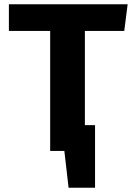

<svg xmlns="http://www.w3.org/2000/svg" viewBox="-20 -713 640 907"><path d="M381 -567V-122H429V174H304L284 0H217V-567H22V-693H583L567 -567Z"/></svg>

Font: Fira Mono
Style: Bold
Weight: 700
Monospace: yes
Designer: Carrois Corporate & Edenspiekermann AG
Foundry: Carrois Corporate GbR & Edenspiekermann AG
Version: Version 3.206